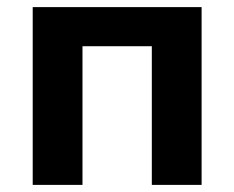

<svg xmlns="http://www.w3.org/2000/svg" viewBox="-20 -520 658 540"><path d="M72 -500H547V0H407V-390H212V0H72Z"/></svg>

Font: Moderustic SemiBold
Style: Regular
Weight: 600
Designer: Tural Alisoy
Foundry: TAFT Foundry
Version: Version 2.120